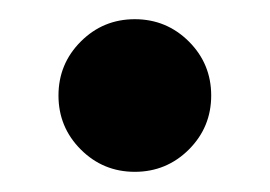

<svg xmlns="http://www.w3.org/2000/svg" viewBox="-20 -348 277 197"><path d="M118.3 -171.7Q85.8 -171.7 62.9 -194.6Q40 -217.5 40 -250Q40 -282.5 62.9 -305.4Q85.8 -328.3 118.3 -328.3Q150.8 -328.3 173.8 -305.4Q196.7 -282.5 196.7 -250Q196.7 -217.5 173.8 -194.6Q150.8 -171.7 118.3 -171.7Z"/></svg>

Font: Funnel Sans SemiBold
Style: Regular
Weight: 600
Designer: NORD ID, Kristian Moeller
Foundry: Dicotype
Version: Version 1.000